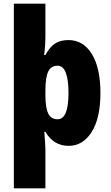

<svg xmlns="http://www.w3.org/2000/svg" viewBox="-20 -780 600 1040"><path d="M524 -276Q524 -140 476.5 -65Q429 10 352 10Q270 10 226 -66H220Q222 -35 224 -10Q226 15 226 31V240H55V-760H226V-593Q226 -531 219 -482H226Q251 -528 280 -545.5Q309 -563 351 -563Q431 -563 477.5 -487.5Q524 -412 524 -276ZM351 -275Q351 -424 292 -424Q256 -424 241 -392Q226 -360 226 -290V-263Q226 -197 241 -165.5Q256 -134 292 -134Q351 -134 351 -275Z"/></svg>

Font: Noto Sans Tamil Condensed Black
Style: Regular
Weight: 900
Width: 3
Designer: Jelle Bosma - Monotype Design Team
Foundry: Monotype Imaging Inc.
Version: Version 2.004; ttfautohint (v1.8.4.7-5d5b)